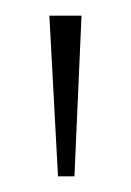

<svg xmlns="http://www.w3.org/2000/svg" viewBox="-20 -734 167 245"><path d="M54 -509H75L84 -714H43Z"/></svg>

Font: Noto Serif Thai SemiCondensed Thin
Style: Regular
Weight: 100
Width: 4
Designer: Monotype Design Team
Foundry: Monotype Imaging Inc.
Version: Version 2.002